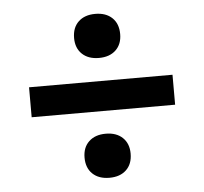

<svg xmlns="http://www.w3.org/2000/svg" viewBox="-45 -654 707 664"><g transform="rotate(-5 308.0 -322.5)"><path d="M389 -530Q389 -495 367.5 -474.5Q346 -454 309 -454Q272 -454 250.5 -474.5Q229 -495 229 -530Q229 -566 250.5 -586.5Q272 -607 309 -607Q346 -607 367.5 -586.5Q389 -566 389 -530ZM557 -374V-270H59V-374ZM389 -115Q389 -79 367.5 -58.5Q346 -38 309 -38Q272 -38 250.5 -58.5Q229 -79 229 -115Q229 -150 250.5 -170.5Q272 -191 309 -191Q346 -191 367.5 -170.5Q389 -150 389 -115Z"/></g></svg>

Font: Elaine Sans SemiBold
Style: Regular
Weight: 600
Designer: Wei Huang
Foundry: Wei Huang
Version: Version 2.001;December 24, 2019;FontCreator 12.0.0.2547 64-b